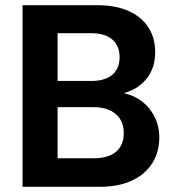

<svg xmlns="http://www.w3.org/2000/svg" viewBox="-20 -720 675 740"><path d="M67 0V-700H354Q427 -700 477 -677Q527 -654 552.5 -613.5Q578 -573 578 -520Q578 -467 555 -431Q532 -395 494.5 -375.5Q457 -356 413 -353L428 -364Q476 -362 513.5 -338.5Q551 -315 572.5 -276Q594 -237 594 -191Q594 -135 567.5 -92Q541 -49 489.5 -24.5Q438 0 364 0ZM202 -110H342Q397 -110 427 -135Q457 -160 457 -207Q457 -254 426 -280.5Q395 -307 340 -307H202ZM202 -408H332Q385 -408 413 -432Q441 -456 441 -500Q441 -543 413 -567.5Q385 -592 331 -592H202Z"/></svg>

Font: DM Sans 24pt
Style: Bold
Weight: 700
Designer: Colophon Foundry, Jonny Pinhorn
Foundry: Colophon Foundry
Version: Version 4.004;gftools[0.9.30]